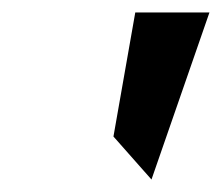

<svg xmlns="http://www.w3.org/2000/svg" viewBox="-20 -770 356 308"><path d="M316 -750H197L162 -551L223 -482Z"/></svg>

Font: Asimov
Style: XWidIt
Weight: 500
Designer: Google
Version: Version 2.000980; 2014